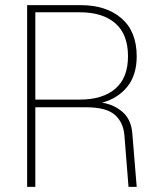

<svg xmlns="http://www.w3.org/2000/svg" viewBox="-20 -730 640 750"><path d="M86 0V-710H294Q395 -710 454.5 -658.5Q514 -607 514 -510Q514 -437 477.5 -391.5Q441 -346 379 -329Q427 -321 460 -291.5Q493 -262 497 -207L514 0H482L466 -201Q462 -252 428.5 -281.5Q395 -311 316 -311H118V0ZM118 -341H292Q381 -341 430.5 -383.5Q480 -426 480 -510Q480 -596 430.5 -639Q381 -682 292 -682H118Z"/></svg>

Font: Geist Mono Thin
Style: Regular
Weight: 100
Monospace: yes
Designer: Basement.studio, Andrés Briganti, Mateo Zaragoza
Foundry: Basement.studio, Vercel, Andrés Briganti, Guido Ferreyra, Mateo Zaragoza
Version: Version 1.500; ttfautohint (v1.8.4.7-5d5b)